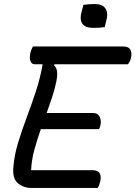

<svg xmlns="http://www.w3.org/2000/svg" viewBox="-20 -930 670 950"><path d="M393 -906Q406 -908 420.5 -909Q435 -910 448 -910Q486 -910 501 -889Q516 -868 507 -832L498 -796Q485 -794 471 -793Q457 -792 443 -792Q362 -792 384 -873ZM135 0Q97 0 69 -23Q41 -46 46 -102Q51 -164 70 -225.5Q89 -287 112.5 -350Q136 -413 157.5 -478Q179 -543 191 -612H153Q135 -612 130 -630Q125 -648 131 -671Q134 -682 137 -688Q140 -694 143 -700H589Q617 -700 625.5 -683.5Q634 -667 628 -644Q626 -634 622 -626Q618 -618 613 -612H250L247 -607Q259 -597 262 -578.5Q265 -560 259 -528Q251 -489 238 -449.5Q225 -410 211 -371H439Q465 -371 473.5 -351Q482 -331 477 -310Q474 -298 470 -291H182Q164 -240 150 -189Q136 -138 134 -88H437Q488 -88 476 -33Q472 -14 464 0Z"/></svg>

Font: Recursive Mn Csl St
Style: Italic
Weight: 400
Italic angle: -15°
Monospace: yes
Version: Version 1.079;hotconv 1.0.112;makeotfexe 2.5.65598; ttfautoh